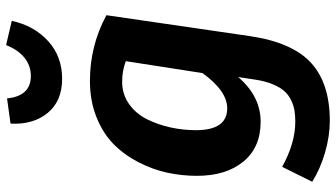

<svg xmlns="http://www.w3.org/2000/svg" viewBox="-250 -604 1075 614"><g transform="rotate(-90 287.0 -296.5)"><path d="M342.8 -634.8Q271 -634.8 233.2 -681.2Q195.3 -727.5 199.2 -799.8L279.8 -811Q287.6 -734.9 351.1 -734.9Q385.3 -734.9 410.6 -755.9Q436 -776.9 450.2 -814L527.8 -795.9Q512.2 -724.1 462.9 -679.4Q413.6 -634.8 342.8 -634.8ZM335.9 -545.9Q448.2 -545.9 545.9 -493.2L479 -34.2Q459 101.1 393.6 161.1Q328.1 221.2 208 221.2Q159.7 221.2 107.2 206.1Q54.7 190.9 13.2 165L61 68.8Q136.7 110.8 205.1 110.8Q225.1 110.8 241.2 108.2Q257.3 105.5 274.2 97.4Q291 89.4 303.2 75.7Q315.4 62 325.2 38.3Q335 14.6 339.8 -17.1L348.1 -71.8Q286.6 0 205.1 0Q123 0 77.6 -55.4Q32.2 -110.8 32.2 -204.1Q32.2 -251 42 -297.4Q51.8 -343.8 75 -389.2Q98.1 -434.6 132.3 -469Q166.5 -503.4 219 -524.7Q271.5 -545.9 335.9 -545.9ZM333 -442.9Q293 -442.9 261.7 -420.7Q230.5 -398.4 212.9 -362.8Q195.3 -327.1 186.8 -287.4Q178.2 -247.6 178.2 -207Q178.2 -106.9 248 -106.9Q303.7 -106.9 360.8 -186L398.9 -431.2Q368.2 -442.9 333 -442.9Z"/></g></svg>

Font: FiraGO SemiBold
Style: Italic
Weight: 600
Italic angle: -8°
Designer: bBox Type GmbH
Foundry: bBox Type GmbH
Version: Version 1.001;PS 001.001;hotconv 1.0.88;makeotf.lib2.5.64775